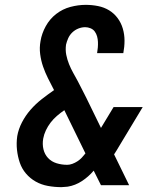

<svg xmlns="http://www.w3.org/2000/svg" viewBox="-20 -763 640 791"><path d="M233 8Q205 8 177.5 3Q150 -2 127 -15Q104 -28 87 -48Q70 -68 61.5 -93Q53 -118 50 -145.5Q47 -173 51 -202Q56 -231 70.5 -259Q85 -287 106 -311Q127 -335 152 -354.5Q177 -374 203 -392L202 -393L201 -395Q189 -418 177.5 -441Q166 -464 157.5 -488.5Q149 -513 145.5 -540Q142 -567 147 -594Q152 -625 168.5 -655Q185 -685 211.5 -705.5Q238 -726 270 -734.5Q302 -743 333 -743Q333 -743 333 -743Q333 -743 333 -743Q359 -743 384 -738Q409 -733 429.5 -720.5Q450 -708 464.5 -688.5Q479 -669 486 -645Q493 -621 493 -595.5Q493 -570 488 -544H380Q382 -555 383 -567Q384 -579 383.5 -590.5Q383 -602 380 -613Q377 -624 370.5 -633Q364 -642 353 -646.5Q342 -651 331 -651Q317 -651 303 -645.5Q289 -640 278 -629.5Q267 -619 261 -605.5Q255 -592 252 -579Q249 -557 253 -537Q257 -517 264.5 -498.5Q272 -480 281.5 -463Q291 -446 300.5 -428.5Q310 -411 318.5 -393.5Q327 -376 336 -359L396 -236L448 -322H568L471 -161Q466 -152 460.5 -143.5Q455 -135 450 -127L512 0H396L366 -60Q345 -35 317.5 -17Q290 1 259 6L247 7ZM257 -84Q267 -84 278 -88Q289 -92 299 -98.5Q309 -105 317 -113.5Q325 -122 332 -131L245 -309Q229 -298 214.5 -285.5Q200 -273 188.5 -258Q177 -243 169 -226Q161 -209 158 -192Q154 -169 159 -148Q164 -127 178 -112Q192 -97 213 -90.5Q234 -84 257 -84Z"/></svg>

Font: Iosevka SS04 SmBd Ex Obl
Style: Regular
Weight: 600
Width: 7
Italic angle: -9°
Monospace: yes
Designer: Belleve Invis
Foundry: Belleve Invis
Version: Version 19.0.0; ttfautohint (v1.8.4)